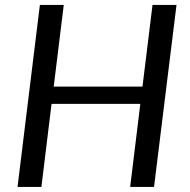

<svg xmlns="http://www.w3.org/2000/svg" viewBox="-20 -736 750 756"><path d="M675 -716.5 586.5 0H492.5L532.5 -327H183L143 0H49L137 -716.5H231L191.5 -395H541L580.5 -716.5Z"/></svg>

Font: Lato 2
Style: Italic
Weight: 400
Italic angle: -7°
Designer: Lukasz Dziedzic with Adam Twardoch and Botio Nikoltchev
Foundry: tyPoland Lukasz Dziedzic
Version: Version 2.015; 2015-08-06; http://www.latofonts.com/